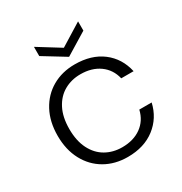

<svg xmlns="http://www.w3.org/2000/svg" viewBox="-174 -871 960 1010"><g transform="rotate(-30 306.5 -366.5)"><path d="M442 -685 308 -603 174 -685V-741L308 -658L442 -741ZM48 -273Q48 -358 82 -421.5Q116 -485 176 -519.5Q236 -554 313 -554Q414 -554 479.5 -504Q545 -454 564 -368H489Q475 -427 428.5 -460.5Q382 -494 313 -494Q258 -494 214 -469Q170 -444 144.5 -394.5Q119 -345 119 -273Q119 -201 144.5 -151Q170 -101 214 -76Q258 -51 313 -51Q382 -51 428.5 -84.5Q475 -118 489 -178H564Q545 -94 479 -43Q413 8 313 8Q236 8 176 -26.5Q116 -61 82 -124.5Q48 -188 48 -273Z"/></g></svg>

Font: Fz Poppins Light
Style: Regular
Weight: 300
Designer: Ninad Kale (Devanagari), Jonny Pinhorn (Latin)
Foundry: Indian Type Foundry
Version: Vit hóa bi Vntype.Com & FontZin.Com